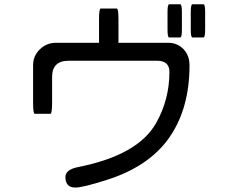

<svg xmlns="http://www.w3.org/2000/svg" viewBox="-20 -804 1040 887"><path d="M437.5 -606.4V-713.9Q437.5 -764.6 445.3 -764.6Q445.3 -764.6 519.5 -764.6Q527.3 -764.6 527.3 -713.9V-606.4H756.8Q798.8 -606.4 827.1 -577.6Q855.5 -548.8 855.5 -502Q855.5 -301.8 761.7 -168Q668 -34.2 472.7 27.3Q362.3 62.5 328.1 62.5Q282.2 62.5 282.2 13.7Q282.2 -20.5 340.8 -32.2Q617.2 -86.9 701.2 -235.4Q762.7 -344.7 762.7 -471.7Q762.7 -523.4 705.1 -523.4H296.9Q220.7 -523.4 220.7 -448.2V-331.1Q220.7 -278.3 212.9 -278.3H140.6Q132.8 -278.3 132.8 -331.1V-502Q132.8 -545.9 164.1 -576.2Q195.3 -606.4 239.3 -606.4H437.5ZM861.3 -749Q861.3 -784.2 869.1 -784.2H919.9Q927.7 -784.2 927.7 -749V-666Q927.7 -630.9 919.9 -630.9H869.1Q861.3 -630.9 861.3 -666V-749ZM753.9 -749Q753.9 -784.2 761.7 -784.2H812.5Q820.3 -784.2 820.3 -749V-666Q820.3 -630.9 812.5 -630.9H761.7Q753.9 -630.9 753.9 -666V-749Z"/></svg>

Font: YuPearl-Regular
Style: Regular
Weight: 400
Designer: Max Yao
Foundry: Max-Everyday
Version: Version 1.011; ttfautohint (v1.8.3)